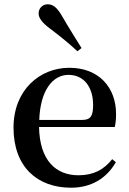

<svg xmlns="http://www.w3.org/2000/svg" viewBox="-20 -859 602 895"><path d="M360 -635C333 -679 304 -724 268 -786C246 -824 227 -839 202 -839C181 -839 160 -823 160 -796C160 -774 178 -752 214 -725C266 -686 304 -654 341 -620ZM311 16C406 16 477 -28 520 -103L503 -117C465 -69 417 -42 346 -42C241 -42 165 -110 162 -267H515C519 -284 521 -303 521 -328C521 -449 443 -543 303 -543C165 -543 43 -439 43 -264C43 -81 154 16 311 16ZM163 -300C168 -440 227 -510 299 -510C370 -510 414 -455 414 -369C414 -320 403 -300 364 -300Z"/></svg>

Font: Noto Serif CJK SC SemiBold
Style: Regular
Weight: 600
Designer: Ryoko NISHIZUKA 西塚涼子 (kana & ideographs); Frank Grießhammer (Latin, Greek & Cyrillic); Wenlong ZHANG 张文龙 (bopomofo); San
Foundry: Adobe
Version: Version 2.001;hotconv 1.1.0;makeotfexe 2.6.0